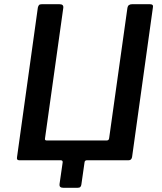

<svg xmlns="http://www.w3.org/2000/svg" viewBox="-20 -762 771 913"><path d="M281 131Q261 131 263 114L278 10Q279 0 268 0H71Q58 0 61 -15L160 -726Q162 -734 165.5 -738Q169 -742 179 -742H263Q283 -742 281 -725L194 -104Q192 -94 202 -94H487Q498 -94 499 -105L586 -725Q589 -742 608 -742H693Q702 -742 705.5 -738Q709 -734 707 -726L608 -15Q605 0 592 0H394Q383 0 382 10L367 115Q366 123 362 127Q358 131 349 131Z"/></svg>

Font: Libre Franklin Medium
Style: Italic
Weight: 500
Italic angle: -8°
Designer: Pablo Impallari, Rodrigo Fuenzalida, Nhung Nguyen
Foundry: Impallari Type
Version: Version 3.000